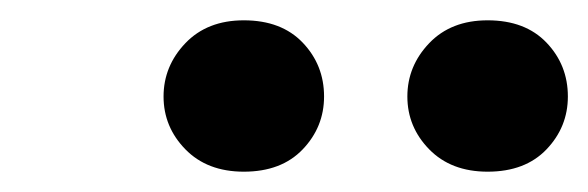

<svg xmlns="http://www.w3.org/2000/svg" viewBox="-20 -730 579 189"><path d="M460 -710Q497 -710 518 -688Q539 -666 539 -635Q539 -605 518 -583Q497 -561 460 -561Q424 -561 402.5 -583Q381 -605 381 -635Q381 -665 402.5 -687.5Q424 -710 460 -710ZM220 -710Q257 -710 278 -688Q299 -666 299 -635Q299 -605 278 -583Q257 -561 220 -561Q184 -561 162.5 -583Q141 -605 141 -635Q141 -665 162.5 -687.5Q184 -710 220 -710Z"/></svg>

Font: Lingua Franca
Style: Bold Italic
Weight: 700
Italic angle: -13°
Version: Version 1.19